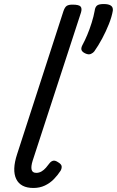

<svg xmlns="http://www.w3.org/2000/svg" viewBox="-20 -917 580 953"><path d="M146 16Q82 16 60.5 -28.5Q39 -73 65 -152L295 -862Q302 -882 311.5 -888Q321 -894 340 -894Q372 -894 380 -884.5Q388 -875 382 -855L142 -119Q133 -90 137 -74.5Q141 -59 160 -59Q174 -59 186 -66Q198 -73 208 -84.5Q218 -96 226 -107Q233 -116 243 -119Q253 -122 268 -112Q285 -102 286 -91.5Q287 -81 281 -70Q267 -48 247.5 -28Q228 -8 202.5 4Q177 16 146 16ZM403 -652Q388 -659 384.5 -669Q381 -679 391 -697Q401 -715 413 -743.5Q425 -772 435 -804Q445 -836 450 -864Q452 -881 461 -889Q470 -897 495 -897Q519 -897 530.5 -889Q542 -881 540 -864Q535 -834 520.5 -797.5Q506 -761 487 -725.5Q468 -690 448 -662Q443 -655 431.5 -649.5Q420 -644 403 -652Z"/></svg>

Font: Playwrite HR
Style: Regular
Weight: 400
Designer: Veronika Burian, José Scaglione
Foundry: TypeTogether
Version: Version 1.002